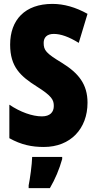

<svg xmlns="http://www.w3.org/2000/svg" viewBox="-20 -744 494 985"><path d="M429 -217C429 -312 383 -369 297 -422C216 -471 204 -486 204 -524C204 -550 219 -570 256 -570C292 -570 334 -555 384 -524L429 -673C368 -707 308 -724 249 -724C108 -724 32 -642 32 -515C32 -401 85 -353 169 -300C247 -251 256 -231 256 -200C256 -169 237 -147 195 -147C146 -147 84 -169 28 -207V-35C89 -1 143 10 205 10C342 10 429 -84 429 -217ZM299 72V61H145C144 101 134 173 127 207V221H236C263 175 284 125 299 72Z"/></svg>

Font: Noto Sans Thai ExtCond Blk
Style: Regular
Weight: 900
Width: 2
Designer: Monotype Design Team
Foundry: Monotype Imaging Inc.
Version: Version 2.002